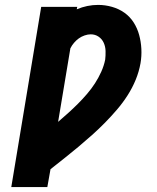

<svg xmlns="http://www.w3.org/2000/svg" viewBox="-20 -763 640 783"><path d="M26 0 148 -735H295L293 -725Q314 -734 336 -738.5Q358 -743 380 -743Q409 -743 437 -735Q465 -727 487.5 -711Q510 -695 525 -671.5Q540 -648 547.5 -620.5Q555 -593 556.5 -563.5Q558 -534 553 -505Q547 -471 533.5 -438Q520 -405 500.5 -374.5Q481 -344 457.5 -316.5Q434 -289 408.5 -263Q383 -237 355.5 -212.5Q328 -188 300 -164.5Q272 -141 243.5 -118.5Q215 -96 186 -73L173 0ZM217 -266Q238 -284 258.5 -302.5Q279 -321 298 -340Q317 -359 335 -380Q353 -401 367.5 -423.5Q382 -446 393 -470.5Q404 -495 409 -520Q411 -537 410.5 -555Q410 -573 403 -588.5Q396 -604 382 -613.5Q368 -623 350 -623Q338 -623 325 -618.5Q312 -614 301.5 -606.5Q291 -599 282 -588.5Q273 -578 267 -566Z"/></svg>

Font: Iosevka Curly Slab HvExObl
Style: Regular
Weight: 900
Width: 7
Italic angle: -9°
Monospace: yes
Designer: Belleve Invis
Foundry: Belleve Invis
Version: Version 11.1.0; ttfautohint (v1.8.3)